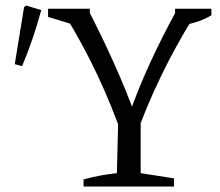

<svg xmlns="http://www.w3.org/2000/svg" viewBox="-20 -683 804 703"><path d="M434 -167Q350 -414 218 -627V-651H301Q353 -550 396.5 -453.5Q440 -357 474 -264H453Q484 -353 529 -451.5Q574 -550 630 -651H694V-629Q625 -519 569 -403Q513 -287 471 -167ZM286 0V-26Q318 -35 348.5 -40.5Q379 -46 408 -49L413 -253H495V-49L617 -30V0ZM262 -589 156 -621V-651H309V-610ZM637 -589 621 -611V-651H754V-627Q727 -611 698 -602Q669 -593 637 -589ZM61 -441 34 -448 68 -656 75 -663 131 -646Q117 -594 99.5 -542.5Q82 -491 61 -441Z"/></svg>

Font: Piazzolla 24pt
Style: Regular
Weight: 400
Designer: Juan Pablo del Peral
Foundry: Huerta Tipografica
Version: Version 2.005